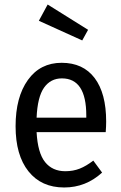

<svg xmlns="http://www.w3.org/2000/svg" viewBox="-20 -817 534 850"><path d="M448 -232H142Q147 -140 179.5 -99.5Q212 -59 269 -59Q304 -59 333 -70.5Q362 -82 393 -106L432 -53Q360 13 264 13Q163 13 106 -58.5Q49 -130 49 -258Q49 -387 103.5 -463Q158 -539 253 -539Q348 -539 399 -471.5Q450 -404 450 -279Q450 -258 448 -232ZM362 -306Q362 -470 254 -470Q204 -470 175 -429Q146 -388 142 -296H362ZM370 -685 344 -638 152 -725 191 -797Z"/></svg>

Font: Fira Sans Condensed
Style: Regular
Weight: 400
Width: 3
Designer: bBox Type GmbH & Carrois Corporate GbR & Edenspiekermann AG
Foundry: bBox Type GmbH & Carrois Corporate GbR & Edenspiekermann AG
Version: Version 4.301